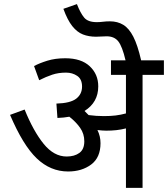

<svg xmlns="http://www.w3.org/2000/svg" viewBox="-20 -916 819 936"><path d="M470 -218Q470 -148 424.5 -114Q379 -80 312 -80Q226 -80 159 -144Q92 -208 29 -356L100 -382Q143 -276 193 -214.5Q243 -153 305 -153Q343 -153 367 -170.5Q391 -188 391 -227Q391 -264 370.5 -293Q350 -322 318 -347Q291 -342 260 -341L255 -411Q323 -413 351.5 -435Q380 -457 380 -494Q380 -530 356.5 -546Q333 -562 302 -562Q265 -562 235 -552Q205 -542 171 -525L146 -594Q172 -608 210.5 -620Q249 -632 298 -632Q376 -632 417.5 -593Q459 -554 459 -495Q459 -417 392 -375Q403 -365 412 -355Q450 -350 486 -350Q518 -350 543 -353Q568 -356 594 -363V-551H521V-622H592Q576 -690 556.5 -714.5Q537 -739 500 -739Q487 -739 474 -738Q461 -737 448 -737Q413 -737 384.5 -748Q356 -759 332.5 -788.5Q309 -818 289 -873L355 -896Q372 -852 390.5 -830Q409 -808 452 -808Q466 -808 482 -810Q498 -812 516 -812Q553 -812 581 -795Q609 -778 630 -737Q651 -696 668 -622H779V-551H675V0H594V-290Q570 -284 547 -281.5Q524 -279 498 -279Q481 -279 455 -282Q470 -252 470 -218Z"/></svg>

Font: Noto Sans Living
Style: Regular
Weight: 400
Designer: Monotype Design Team
Foundry: Monotype Imaging Inc.
Version: Version 2.013; ttfautohint (v1.8.4.7-5d5b)